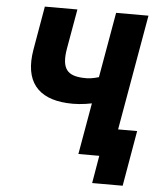

<svg xmlns="http://www.w3.org/2000/svg" viewBox="-57 -749 785 934"><g transform="rotate(5 335.5 -282.5)"><path d="M271 -242C311 -239 353 -243 393 -251L349 0H451L428 135H577L624 -136H531L630 -700H472L416 -381C388 -373 366 -369 337 -371C265 -375 231 -404 249 -507L283 -700H124L87 -487C60 -330 130 -251 271 -242Z"/></g></svg>

Font: Fixel Text 20240404
Style: Bold Italic
Weight: 700
Width: 4
Italic angle: -10°
Designer: AlfaBravo + MacPaw
Foundry: Kyrylo Tkachov, Marchela Mozhyna, Serhii Makarenko, Maria Weinstein, Zakhar Kryvoshyya
Version: Version 1.211;Glyphs 3.2 (3225)